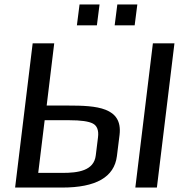

<svg xmlns="http://www.w3.org/2000/svg" viewBox="-20 -844 805 864"><path d="M686 0 765 -649H668L589 0ZM287 -369H190L224 -649H127L48 0H260C412 0 494 -47 506 -141L518 -237C533 -362 413 -369 287 -369ZM261 -66H152L181 -303H292C344 -303 379 -298 398 -288C417 -278 425 -257 421 -226L411 -145C403 -75 330 -66 261 -66ZM416 -730 428 -824H338L326 -730ZM586 -730 598 -824H508L496 -730Z"/></svg>

Font: Gamestation Display
Style: Italic
Weight: 400
Designer: Jonas Hecksher
Foundry: Jonas Hecksher, Playtypeª, e-types AS
Version: Version 1.003